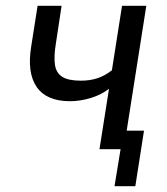

<svg xmlns="http://www.w3.org/2000/svg" viewBox="-20 -516 579 664"><path d="M376 128 397 0H327L336 -64H478L448 128ZM324 0 357 -209Q330 -188 293.5 -177Q257 -166 222 -166Q141 -166 107 -215Q73 -264 88 -356L110 -496H193L173 -364Q166 -321 170 -292.5Q174 -264 195 -250.5Q216 -237 260 -237Q291 -237 317 -245.5Q343 -254 367 -273L402 -496H486L408 0Z"/></svg>

Font: Nunito Sans 7pt Condensed
Style: Italic
Weight: 400
Width: 3
Italic angle: -9°
Designer: Vernon Adams
Foundry: Vernon Adams
Version: Version 3.101;gftools[0.9.27]